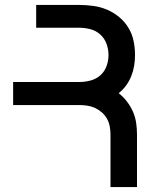

<svg xmlns="http://www.w3.org/2000/svg" viewBox="-20 -755 640 775"><path d="M426 0V-212Q426 -228 423 -244.5Q420 -261 412 -275.5Q404 -290 391.5 -301Q379 -312 364 -319Q349 -326 332.5 -328.5Q316 -331 300 -331H33V-424H300Q323 -424 345.5 -430Q368 -436 385 -451Q402 -466 410 -488Q418 -510 418 -533Q418 -556 410 -578Q402 -600 385 -615.5Q368 -631 345.5 -637Q323 -643 300 -643H126V-735H300Q329 -735 357.5 -731Q386 -727 412 -716Q438 -705 460.5 -686.5Q483 -668 498 -643.5Q513 -619 519 -590.5Q525 -562 525 -533Q525 -511 521.5 -489.5Q518 -468 510 -448Q502 -428 489 -410Q476 -392 459 -379Q478 -364 492.5 -345Q507 -326 516.5 -304.5Q526 -283 529.5 -259.5Q533 -236 533 -212V0Z"/></svg>

Font: Iosevka Semibold Extended
Style: Regular
Weight: 600
Width: 7
Monospace: yes
Designer: Belleve Invis
Foundry: Belleve Invis
Version: Version 32.5.0; ttfautohint (v1.8.4)